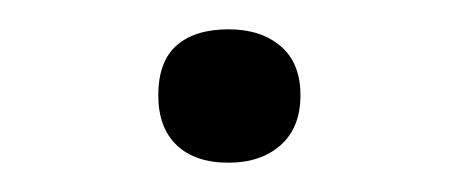

<svg xmlns="http://www.w3.org/2000/svg" viewBox="-20 -108 314 131"><path d="M136 3Q113 3 100.5 -9Q88 -21 88 -43Q88 -66 100.5 -77Q113 -88 136 -88Q158 -88 171.5 -76.5Q185 -65 185 -43Q185 -21 171.5 -9Q158 3 136 3Z"/></svg>

Font: Plata Sans Light
Style: Regular
Weight: 300
Designer: Pablo Impallari, Andres Torresi, & Cristiano Sobral
Foundry: Pablo Impallari, Andres Torresi, & Cristiano Sobral
Version: Version 1.00;December 28, 2019;FontCreator 12.0.0.2547 64-bi